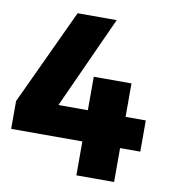

<svg xmlns="http://www.w3.org/2000/svg" viewBox="-80 -772 767 842"><g transform="rotate(10 303.0 -350.5)"><path d="M574 -290V-151H484V0H316V-151H-1V-275L198 -701H372L185 -290H316V-439H484V-290Z"/></g></svg>

Font: Montserrat arm2
Style: Bold
Weight: 700
Designer: Julieta Ulanovsky
Foundry: Julieta Ulanovsky
Version: Version 6.000